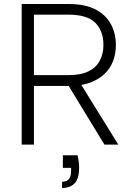

<svg xmlns="http://www.w3.org/2000/svg" viewBox="-20 -720 653 956"><path d="M366 53Q370 69 372 84.5Q374 100 374 114Q374 171 351 193.5Q328 216 289 216V185Q313 185 323.5 171Q334 157 334 130V116H293V53ZM495 -496Q495 -565 455 -606Q415 -647 321 -647H149V-346H323Q383 -346 421 -365Q459 -384 477 -418Q495 -452 495 -496ZM321 -700Q404 -700 455.5 -673Q507 -646 532 -600Q557 -554 557 -496Q557 -453 543 -416Q529 -379 500 -351.5Q471 -324 427 -308Q383 -292 323 -292H149V0H88V-700ZM374 -315 569 0H500L308 -315Z"/></svg>

Font: Albert Sans Light
Style: Regular
Weight: 300
Designer: Andreas Rasmussen
Foundry: a.Foundry
Version: Version 1.025